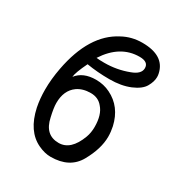

<svg xmlns="http://www.w3.org/2000/svg" viewBox="-166 -799 861 922"><g transform="rotate(30 265.0 -338.5)"><path d="M248 -68Q315 -68 350 -162Q360 -189 360 -221Q360 -289 329 -323Q305 -353 263 -353Q219 -353 189 -332Q143 -299 143 -229Q143 -202 154 -155Q172 -68 248 -68ZM246 -511Q315 -511 378 -535Q428 -553 428 -586Q428 -621 379 -621Q272 -621 202 -513Q215 -511 246 -511ZM248 9Q215 9 179 -8Q98 -46 73 -163Q64 -208 64 -258Q64 -316 76 -379Q116 -591 249 -659Q298 -686 357 -686Q479 -686 498 -597Q500 -588 500 -578Q500 -553 483.5 -524Q467 -495 419.5 -475Q372 -455 306 -455Q240 -455 180 -465Q149 -401 147 -376Q182 -421 253 -421Q296 -421 332 -403Q412 -364 434 -268Q440 -240 440 -213Q440 -146 396.5 -68.5Q353 9 248 9Z"/></g></svg>

Font: ToneOZ-Pinyin-WenKai-Medium
Style: Medium
Weight: 700
Designer: Fontworks Inc.
Foundry: ToneOZ
Version: Version 0.240331